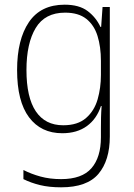

<svg xmlns="http://www.w3.org/2000/svg" viewBox="-20 -559 571 820"><path d="M256 -539Q318 -539 354 -512Q390 -485 409 -444H412L418 -529H449V24Q449 126 400.5 183.5Q352 241 241 241Q190 241 151 231.5Q112 222 80 206V167Q113 184 153 195Q193 206 241 206Q330 206 370.5 159.5Q411 113 411 27V-12Q411 -36 411.5 -58Q412 -80 414 -106H411Q393 -51 351 -20.5Q309 10 246 10Q155 10 104 -58Q53 -126 53 -260Q53 -390 103.5 -464.5Q154 -539 256 -539ZM258 -505Q172 -505 132.5 -439.5Q93 -374 93 -260Q93 -143 133 -83.5Q173 -24 250 -24Q312 -24 347.5 -55Q383 -86 397 -135Q411 -184 411 -239V-299Q411 -359 396.5 -405.5Q382 -452 348.5 -478.5Q315 -505 258 -505Z"/></svg>

Font: Noto Sans Lao Looped SemiCondensed ExtraLight
Style: Regular
Weight: 200
Width: 4
Designer: Mark Frömberg, Ben Mitchell
Foundry: The Fontpad Ltd
Version: Version 1.002; ttfautohint (v1.8.4.7-5d5b)